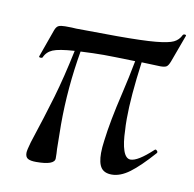

<svg xmlns="http://www.w3.org/2000/svg" viewBox="-58 -484 560 554"><g transform="rotate(10 222.5 -207.5)"><path d="M50 -10Q50 -18 57 -42Q84 -124 101.5 -183.5Q119 -243 136 -324Q90 -321 72.5 -313.5Q55 -306 48 -289Q46 -287 41.5 -287.5Q37 -288 38 -291L67 -372Q71 -383 77.5 -386Q84 -389 97 -389Q119 -389 129 -388L249 -387Q325 -387 362 -390.5Q399 -394 413.5 -401Q428 -408 435 -423Q437 -426 441.5 -425.5Q446 -425 444 -421L415 -342Q410 -329 404.5 -326Q399 -323 387 -323L332 -325Q318 -222 318 -157Q318 -136 319 -125Q320 -86 327.5 -64.5Q335 -43 349 -43Q370 -43 412 -82Q414 -84 415 -84Q418 -84 420.5 -80.5Q423 -77 420 -74Q382 -31 355 -11Q328 9 303 9Q281 9 271.5 -4.5Q262 -18 262 -47Q262 -63 265 -84Q272 -142 292 -226Q304 -277 313 -325Q243 -327 221 -327Q191 -327 153 -325Q134 -216 134 -108L135 -36Q136 -25 136 -9Q136 11 82 11Q65 11 57.5 6.5Q50 2 50 -10Z"/></g></svg>

Font: CormorantInfant-MediumItalic
Style: Italic
Weight: 500
Italic angle: -10°
Designer: Christian Thalmann (Catharsis Fonts)
Foundry: Catharsis Fonts
Version: Version 3.303